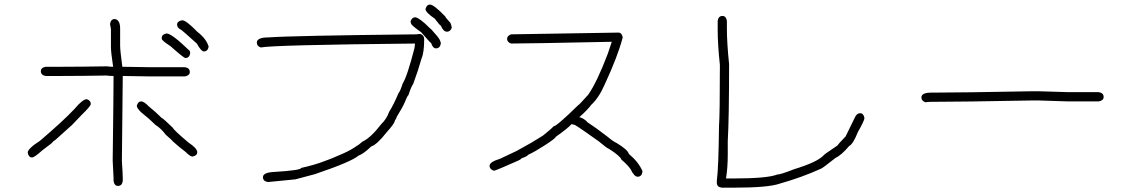

<svg xmlns="http://www.w3.org/2000/svg" viewBox="-20 -700 5040 856"><path d="M492.2 -615.2Q515.6 -611.3 515.6 -572.3V-496.1Q515.6 -475.6 525.4 -402.3H527.3Q606.9 -400.4 646.5 -400.4H804.7Q826.2 -397 826.2 -378.9Q826.2 -363.3 804.7 -359.4H644.5Q605.5 -359.4 527.3 -361.3V-359.4Q527.3 -299.3 523.4 17.6Q527.3 77.1 527.3 93.8V107.4Q523.9 128.9 505.9 128.9Q490.2 128.9 486.3 107.4V93.8Q486.3 81.1 482.4 15.6Q486.3 -294.9 486.3 -361.3H484.4Q467.3 -361.3 455.1 -363.3Q335.4 -361.3 257.8 -361.3H183.6Q162.1 -364.7 162.1 -382.8Q162.1 -398.4 183.6 -402.3H255.9Q336.9 -402.3 457 -404.3Q469.2 -402.3 484.4 -402.3Q474.6 -466.8 474.6 -490.2V-570.3Q474.6 -572.8 470.7 -591.8V-593.8Q474.1 -615.2 492.2 -615.2ZM367.2 -257.8Q384.8 -251.5 384.8 -236.3Q384.8 -227.1 343.8 -187.5L300.8 -142.6L224.6 -74.2Q221.2 -74.2 209 -60.5L168 -29.3Q133.3 2 123 2Q107.4 2 103.5 -19.5Q103.5 -37.1 158.2 -72.3Q265.1 -163.6 312.5 -214.8Q348.6 -257.8 367.2 -257.8ZM609.4 -248Q622.1 -248 644.5 -224.6Q671.9 -203.1 701.2 -173.8Q706.1 -173.8 750 -130.9Q755.4 -119.1 820.3 -64.5Q859.4 -38.6 859.4 -21.5Q859.4 -5.9 837.9 -2Q828.1 -2 806.6 -23.4Q781.2 -42 750 -70.3Q750 -72.3 718.8 -99.6Q699.2 -126.5 673.8 -142.6Q646.5 -169.9 609.4 -199.2Q589.8 -218.3 589.8 -228.5Q595.7 -248 609.4 -248ZM791 -609.4H793Q810.1 -609.4 859.4 -558.6Q900.4 -526.9 910.2 -492.2Q906.7 -470.7 888.7 -470.7Q877 -470.7 857.4 -505.9Q788.6 -568.4 785.2 -568.4Q769.5 -576.7 769.5 -589.8Q769.5 -605.5 791 -609.4ZM722.7 -550.8Q745.6 -550.8 826.2 -472.7L828.1 -462.9Q824.7 -441.4 806.6 -441.4Q799.3 -441.4 740.2 -494.1Q701.2 -519 701.2 -527.3V-531.2Q701.2 -546.9 722.7 -550.8Z M1853.5 -548.8Q1871.1 -543 1871.1 -525.4Q1871.1 -465.8 1859.4 -439.5Q1843.8 -383.8 1822.3 -326.2Q1813 -314 1800.8 -275.4Q1796.9 -275.4 1781.2 -236.3Q1781.2 -233.4 1748 -177.7Q1748 -172.9 1740.2 -162.1Q1740.2 -150.4 1703.1 -109.4Q1661.1 -55.7 1634.8 -46.9Q1601.6 -14.6 1578.1 -5.9Q1545.9 21.5 1384.8 76.2L1296.9 99.6L1177.7 111.3H1173.8Q1152.3 107.9 1152.3 89.8Q1152.3 68.4 1205.1 66.4Q1322.3 59.1 1322.3 48.8Q1383.3 35.2 1423.8 19.5Q1450.7 10.7 1509.8 -15.6Q1546.4 -31.7 1572.3 -50.8Q1575.2 -50.8 1595.7 -68.4Q1632.8 -85.4 1679.7 -146.5Q1703.6 -169.4 1714.8 -201.2Q1736.3 -235.4 1755.9 -283.2Q1764.6 -293.5 1775.4 -328.1Q1794.9 -357.4 1828.1 -486.3Q1828.1 -488.8 1830.1 -505.9Q1194.3 -499.5 1142.6 -488.3Q1125 -494.6 1125 -509.8Q1125 -533.2 1175.8 -533.2Q1284.7 -541 1835.9 -546.9ZM1896.5 -679.7Q1914.1 -679.7 1964.8 -627Q1964.8 -623.5 1988.3 -597.7Q1994.1 -582.5 1994.1 -576.2Q1987.8 -558.6 1972.7 -558.6Q1956.5 -558.6 1945.3 -585.9Q1941.4 -585.9 1918 -617.2Q1877 -644.5 1877 -660.2Q1882.8 -679.7 1896.5 -679.7ZM1832 -623Q1852.5 -619.1 1896.5 -574.2Q1899.4 -574.2 1923.8 -544.9Q1942.9 -524.9 1945.3 -507.8V-505.9Q1941.9 -484.4 1923.8 -484.4Q1909.7 -484.4 1902.3 -507.8Q1899.4 -507.8 1857.4 -556.6Q1812.5 -587.9 1812.5 -595.7Q1810.5 -599.1 1810.5 -605.5Q1816.9 -623 1832 -623Z M2736.8 -554.7Q2752.4 -554.7 2756.3 -533.2Q2734.4 -449.2 2676.3 -324.2Q2650.4 -264.2 2615.7 -232.4Q2601.1 -211.9 2563 -177.7Q2584 -172.4 2600.1 -154.3Q2638.7 -129.4 2691.9 -87.9Q2712.9 -69.8 2729 -62.5Q2778.8 -32.7 2783.7 -13.7Q2826.7 22 2844.2 62.5V66.4Q2840.8 87.9 2822.8 87.9Q2807.6 87.9 2791.5 54.7Q2779.8 36.6 2750.5 11.7Q2746.1 -3.9 2693.8 -37.1Q2688.5 -37.1 2648.9 -70.3Q2563.5 -131.3 2543.5 -142.6Q2531.2 -146.5 2527.8 -146.5Q2513.7 -129.4 2457.5 -89.8Q2457.5 -83.5 2406.7 -50.8Q2362.8 -22.5 2334.5 -9.8Q2330.6 -2.9 2305.2 5.9Q2303.2 11.2 2277.8 21.5Q2198.7 56.6 2186 60.5H2180.2Q2162.6 54.2 2162.6 39.1Q2162.6 22 2209.5 7.8L2283.7 -27.3L2350.1 -64.5Q2399.9 -95.7 2400.9 -95.7Q2437.5 -124.5 2447.8 -136.7Q2461.4 -136.7 2557.1 -230.5Q2560.1 -230.5 2602.1 -277.3Q2641.6 -333.5 2689.9 -460.9L2707.5 -513.7H2705.6Q2333.5 -505.9 2258.3 -505.9Q2240.7 -512.2 2240.7 -527.3Q2240.7 -539.6 2258.3 -546.9Z M3201.2 -628.9Q3216.8 -628.9 3220.7 -607.4V-572.3Q3220.7 -509.8 3230.5 -414.1V-412.1Q3230.5 -173.8 3224.6 -70.3V-11.7Q3224.6 48.8 3216.8 95.7H3248Q3400.9 95.7 3445.3 78.1Q3460.4 78.1 3519.5 54.7Q3624 22.9 3652.3 -7.8Q3652.3 -10.3 3712.9 -50.8Q3718.3 -59.1 3750 -91.8L3793 -179.7Q3801.3 -195.3 3814.5 -195.3Q3830.1 -195.3 3834 -173.8Q3834 -162.6 3804.7 -111.3Q3783.7 -58.1 3765.6 -48.8Q3731 -7.8 3705.1 3.9Q3644 52.7 3638.7 52.7Q3557.6 89.8 3455.1 119.1Q3403.8 136.7 3252 136.7H3197.3Q3175.8 133.3 3175.8 115.2V105.5Q3183.6 50.3 3185.5 -136.7Q3189.5 -188.5 3189.5 -410.2Q3179.7 -502.9 3179.7 -564.5V-607.4Q3183.1 -628.9 3201.2 -628.9Z M4572.3 -293H4615.2Q4732.4 -289.1 4746.1 -289.1H4878.9Q4900.4 -285.6 4900.4 -267.6Q4900.4 -252 4878.9 -248H4738.3Q4626 -252 4613.3 -252H4578.1Q4261.2 -246.1 4144.5 -246.1H4132.8Q4122.1 -246.1 4105.5 -244.1Q4087.9 -250.5 4087.9 -265.6Q4087.9 -287.1 4132.8 -287.1H4144.5Q4257.8 -287.1 4572.3 -293Z"/></svg>

Font: CEF Fonts CJK
Style: Regular
Weight: 400
Designer: PartyBoss (派对大魔王)
Version: Release 2.25